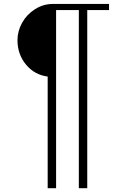

<svg xmlns="http://www.w3.org/2000/svg" viewBox="-20 -733 620 981"><path d="M69.3 -527.3Q69.3 -574.2 93 -616.7Q116.7 -659.2 158.9 -686Q201.2 -712.9 251 -712.9H537.1V-681.6H425.8V228.5H382.8V-681.6H266.6V228.5H223.6V-341.8Q155.8 -350.6 112.5 -403.3Q69.3 -456.1 69.3 -527.3Z"/></svg>

Font: Theano Old Style
Style: Regular
Weight: 400
Designer: Alexey Kryukov
Version: Version 2.00